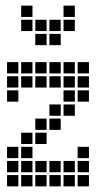

<svg xmlns="http://www.w3.org/2000/svg" viewBox="-20 -665 390 680"><path d="M5 -445V-405H45V-445ZM5 -395V-355H45V-395ZM5 -45V-5H45V-45ZM5 -95V-55H45V-95ZM5 -145V-105H45V-145ZM55 -195V-155H95V-195ZM105 -245V-205H145V-245ZM155 -295V-255H195V-295ZM205 -345V-305H245V-345ZM55 -445V-405H95V-445ZM105 -445V-405H145V-445ZM155 -445V-405H195V-445ZM205 -445V-405H245V-445ZM255 -445V-405H295V-445ZM55 -45V-5H95V-45ZM105 -45V-5H145V-45ZM155 -45V-5H195V-45ZM205 -45V-5H245V-45ZM255 -45V-5H295V-45ZM255 -95V-55H295V-95ZM205 -95V-55H245V-95ZM155 -95V-55H195V-95ZM105 -95V-55H145V-95ZM55 -95V-55H95V-95ZM255 -145V-105H295V-145ZM255 -395V-355H295V-395ZM205 -395V-355H245V-395ZM255 -345V-305H295V-345ZM205 -295V-255H245V-295ZM155 -245V-205H195V-245ZM105 -195V-155H145V-195ZM55 -145V-105H95V-145ZM5 -345V-305H45V-345ZM55 -395V-355H95V-395ZM105 -395V-355H145V-395ZM155 -395V-355H195V-395ZM105 -595V-555H145V-595ZM105 -545V-505H145V-545ZM155 -545V-505H195V-545ZM155 -595V-555H195V-595ZM55 -595V-555H95V-595ZM55 -645V-605H95V-645ZM205 -595V-555H245V-595ZM205 -645V-605H245V-645Z"/></svg>

Font: Nose Transport 13 Square
Style: Regular
Weight: 400
Designer: Nico Rohrbach
Foundry: Nose
Version: Version 1.400;Glyphs 3.2.3 (3260)